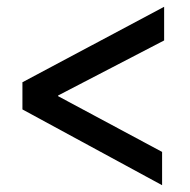

<svg xmlns="http://www.w3.org/2000/svg" viewBox="-20 -606 559 565"><path d="M457 -61V-159L151 -323V-325L463 -487V-586L46 -364V-284Z"/></svg>

Font: Fixel Text 20240404 Medium
Style: Italic
Weight: 500
Width: 4
Italic angle: -10°
Designer: AlfaBravo + MacPaw
Foundry: Kyrylo Tkachov, Marchela Mozhyna, Serhii Makarenko, Maria Weinstein, Zakhar Kryvoshyya
Version: Version 1.211;Glyphs 3.2 (3225)